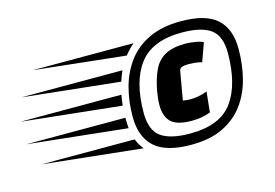

<svg xmlns="http://www.w3.org/2000/svg" viewBox="-273 -806 1134 791"><g transform="rotate(-15 294.0 -410.5)"><path d="M456 -159Q349 -159 300.5 -203Q252 -247 252 -333Q252 -399 268 -458Q284 -517 318.5 -563Q353 -609 409 -635.5Q465 -662 545 -662Q651 -662 698.5 -619Q746 -576 746 -491Q746 -425 731 -365.5Q716 -306 682 -259.5Q648 -213 592.5 -186Q537 -159 456 -159ZM294 -583 -96 -625H334Q313 -607 294 -583ZM464 -205Q592 -205 645.5 -278.5Q699 -352 699 -487Q699 -559 659.5 -587.5Q620 -616 537 -616Q410 -616 355 -543Q300 -470 300 -336Q300 -263 339.5 -234Q379 -205 464 -205ZM484 -254Q421 -254 396 -278Q371 -302 371 -351Q371 -377 377 -411Q387 -463 404 -498Q421 -533 453.5 -550.5Q486 -568 539 -568Q555 -568 578.5 -564.5Q602 -561 615 -554L587 -476Q573 -480 557 -481.5Q541 -483 531 -483Q512 -483 502 -479.5Q492 -476 490 -464L469 -344Q477 -343 485 -342Q493 -341 499 -341Q537 -341 573 -355L564 -268Q529 -254 484 -254ZM244 -485 -170 -529H261Q256 -518 252 -507Q248 -496 244 -485ZM224 -388 -200 -433H231Q227 -414 225 -393ZM224 -292 -200 -337H222V-333Q222 -323 222.5 -312.5Q223 -302 224 -292ZM262 -196 -161 -241H236Q241 -228 247.5 -217Q254 -206 262 -196Z"/></g></svg>

Font: Faster One
Style: Regular
Weight: 400
Designer: Eduardo Rodriguez Tunni
Foundry: Eduardo Rodriguez Tunni
Version: Version 1.003; ttfautohint (v1.8.4.7-5d5b);gftools[0.9.23]